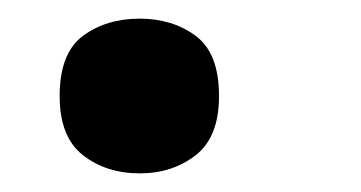

<svg xmlns="http://www.w3.org/2000/svg" viewBox="-20 -173 387 206"><path d="M44 -70Q44 -116 69 -134.5Q94 -153 130 -153Q165 -153 190 -134.5Q215 -116 215 -70Q215 -26 190 -6.5Q165 13 130 13Q94 13 69 -6.5Q44 -26 44 -70Z"/></svg>

Font: Noto Sans Thaana
Style: Bold
Weight: 700
Designer: David Williams
Foundry: Google Inc.
Version: Version 3.001; ttfautohint (v1.8.4.7-5d5b)